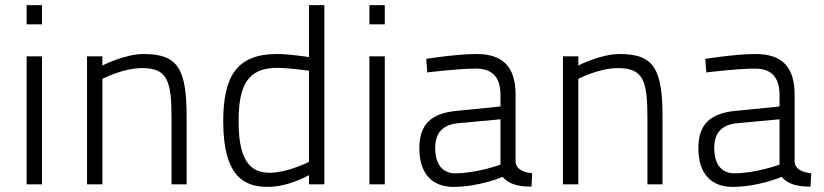

<svg xmlns="http://www.w3.org/2000/svg" viewBox="-20 -720 3217 750"><path d="M84 0H144V-500H84ZM84 -625H144V-700H84Z M380 0V-412C380 -412 460 -454 535 -454C634 -454 650 -405 650 -259V0H709V-260C709 -446 679 -509 542 -509C466 -509 380 -464 380 -464V-500H320V0Z M1247 -700H1187V-497C1168 -500 1105 -509 1061 -509C904 -509 852 -420 852 -246C852 -20 943 10 1027 10C1108 10 1187 -36 1187 -36V0H1247ZM1033 -45C975 -46 912 -69 912 -244C912 -382 944 -455 1063 -455C1103 -455 1167 -446 1187 -444V-88C1187 -88 1107 -46 1033 -45Z M1423 0H1483V-500H1423ZM1423 -625H1483V-700H1423Z M1994 -349C1994 -459 1945 -509 1841 -509C1763 -509 1645 -490 1645 -490L1649 -437C1649 -437 1766 -452 1839 -452C1901 -452 1935 -421 1935 -349V-304L1765 -287C1663 -278 1618 -233 1618 -141C1618 -43 1667 10 1751 10C1853 10 1943 -29 1943 -29C1968 -1 2002 9 2056 9L2059 -43C2026 -47 1997 -57 1994 -88ZM1935 -254V-77C1935 -77 1843 -43 1758 -43C1709 -43 1680 -78 1680 -142C1680 -197 1705 -233 1772 -239Z M2239 0V-412C2239 -412 2319 -454 2394 -454C2493 -454 2509 -405 2509 -259V0H2568V-260C2568 -446 2538 -509 2401 -509C2325 -509 2239 -464 2239 -464V-500H2179V0Z M3084 -349C3084 -459 3035 -509 2931 -509C2853 -509 2735 -490 2735 -490L2739 -437C2739 -437 2856 -452 2929 -452C2991 -452 3025 -421 3025 -349V-304L2855 -287C2753 -278 2708 -233 2708 -141C2708 -43 2757 10 2841 10C2943 10 3033 -29 3033 -29C3058 -1 3092 9 3146 9L3149 -43C3116 -47 3087 -57 3084 -88ZM3025 -254V-77C3025 -77 2933 -43 2848 -43C2799 -43 2770 -78 2770 -142C2770 -197 2795 -233 2862 -239Z"/></svg>

Font: TitilliumText22L
Style: 250 wt
Weight: 300
Designer: Campivisivi
Foundry: Campivisivi
Version: 1.000